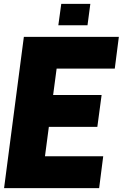

<svg xmlns="http://www.w3.org/2000/svg" viewBox="-20 -970 633 990"><path d="M103 -779.8H592.8L571.8 -616.2H272L253.9 -480H503.9L481.9 -315.9H231.9L211.9 -164.1H512.2L491.2 0H1ZM445.8 -950.2 431.2 -839.8H280.8L295.9 -950.2Z"/></svg>

Font: Cooper Hewitt
Style: Heavy Italic
Weight: 714
Designer: Village Type and Design LLC
Foundry: Cooper Hewitt Smithsonian Design Museum
Version: 1.000